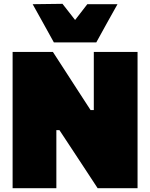

<svg xmlns="http://www.w3.org/2000/svg" viewBox="-20 -985 786 1005"><path d="M46 0Q46 -55.5 46 -108.2Q46 -161 46 -229V-474Q46 -545.5 46 -600.5Q46 -655.5 46 -713H257Q292.5 -658.5 321.2 -614Q350 -569.5 380 -523L454 -409H471V-474Q471 -545.5 471 -600.5Q471 -655.5 471 -713H700Q700 -655.5 700 -600.5Q700 -545.5 700 -474V-229Q700 -161 700 -108.2Q700 -55.5 700 0H491Q462.5 -43.5 432.5 -89.2Q402.5 -135 367.5 -188L291 -304H275V-229Q275 -161 275 -108.2Q275 -55.5 275 0ZM262 -763Q234 -814 206 -864.2Q178 -914.5 151 -963L307 -965Q329.5 -936 352.8 -906.5Q376 -877 399 -847H347Q370 -876.5 392.8 -905.8Q415.5 -935 437 -963H595Q567.5 -914.5 539.8 -864.2Q512 -814 484 -763Z"/></svg>

Font: Commissioner Thin Black
Style: Regular
Weight: 900
Version: Version 1.000